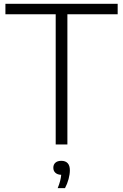

<svg xmlns="http://www.w3.org/2000/svg" viewBox="-20 -760 648 1010"><path d="M273 0V-685H8.5V-740H599V-685H334.5V0ZM347.5 135.5Q347.5 156.5 340.8 181.8Q334 207 322 229.5H283.5Q299.5 191 302 159.5Q282.5 159 271.5 149Q260.5 139 260.5 122.5Q260.5 105.5 271.5 95.8Q282.5 86 302.5 86Q324.5 86 336 98.5Q347.5 111 347.5 135.5Z"/></svg>

Font: Encode Sans Semi Expanded Light
Style: Regular
Weight: 300
Width: 6
Designer: Multiple Designers
Foundry: Impallari Type
Version: Version 2.000